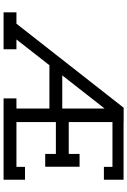

<svg xmlns="http://www.w3.org/2000/svg" viewBox="161 -871 710 1072"><g transform="rotate(90 516.0 -335.0)"><path d="M585.9 -564 400.9 -327.6H585.9ZM581.5 -670.4H661.6V-669.9H983.4V-560.1H911.6V-607.9H661.6V-363.8H839.4V-424.3H911.1V-232.4H839.4V-292H661.6V-71.8H911.6V-119.6H983.4V0H529.3V-71.8H585.9V-255.9H344.2L200.2 -71.8H254.9V0H48.8V-71.8H112.3Z"/></g></svg>

Font: Eligible
Style: Regular
Weight: 500
Version: Version 1.1